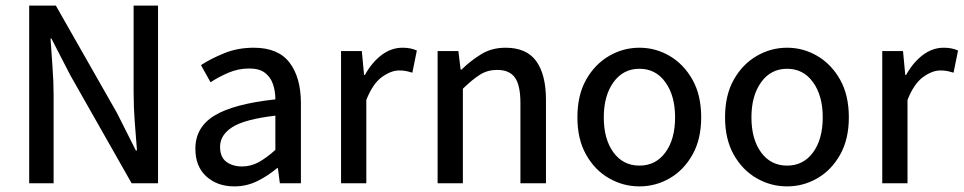

<svg xmlns="http://www.w3.org/2000/svg" viewBox="-20 -653 3433 684"><path d="M84 0V-633H179L397 -250L464 -117H468Q464 -165 460 -219Q456 -273 456 -324V-633H543V0H449L231 -384L163 -516H160Q163 -467 167 -415Q171 -363 171 -312V0Z M815 11Q754 11 715 -24.5Q676 -60 676 -123Q676 -200 744.5 -241.5Q813 -283 961 -299Q961 -328 952.5 -353Q944 -378 924 -393.5Q904 -409 868 -409Q829 -409 794 -394Q759 -379 730 -360L696 -421Q731 -444 779 -463.5Q827 -483 884 -483Q971 -483 1011.5 -430Q1052 -377 1052 -285V0H977L970 -54H967Q934 -26 896 -7.5Q858 11 815 11ZM842 -60Q874 -60 902 -75.5Q930 -91 961 -119V-241Q851 -228 807.5 -200Q764 -172 764 -130Q764 -93 786.5 -76.5Q809 -60 842 -60Z M1195 0V-471H1269L1277 -386H1280Q1305 -431 1339.5 -457Q1374 -483 1414 -483Q1444 -483 1465 -473L1449 -394Q1436 -398 1426 -400Q1416 -402 1402 -402Q1373 -402 1340.5 -378.5Q1308 -355 1285 -297V0Z M1539 0V-471H1613L1621 -405H1624Q1657 -437 1694.5 -460Q1732 -483 1781 -483Q1856 -483 1890.5 -435Q1925 -387 1925 -297V0H1834V-286Q1834 -349 1814.5 -376.5Q1795 -404 1751 -404Q1717 -404 1690 -387Q1663 -370 1629 -337V0Z M2258 11Q2200 11 2149.5 -18Q2099 -47 2068 -102Q2037 -157 2037 -235Q2037 -314 2068 -369Q2099 -424 2149.5 -453.5Q2200 -483 2258 -483Q2316 -483 2366 -453.5Q2416 -424 2447 -369Q2478 -314 2478 -235Q2478 -157 2447 -102Q2416 -47 2366 -18Q2316 11 2258 11ZM2258 -63Q2316 -63 2350.5 -110Q2385 -157 2385 -235Q2385 -312 2350.5 -360Q2316 -408 2258 -408Q2200 -408 2165.5 -360Q2131 -312 2131 -235Q2131 -157 2165.5 -110Q2200 -63 2258 -63Z M2784 11Q2726 11 2675.5 -18Q2625 -47 2594 -102Q2563 -157 2563 -235Q2563 -314 2594 -369Q2625 -424 2675.5 -453.5Q2726 -483 2784 -483Q2842 -483 2892 -453.5Q2942 -424 2973 -369Q3004 -314 3004 -235Q3004 -157 2973 -102Q2942 -47 2892 -18Q2842 11 2784 11ZM2784 -63Q2842 -63 2876.5 -110Q2911 -157 2911 -235Q2911 -312 2876.5 -360Q2842 -408 2784 -408Q2726 -408 2691.5 -360Q2657 -312 2657 -235Q2657 -157 2691.5 -110Q2726 -63 2784 -63Z M3123 0V-471H3197L3205 -386H3208Q3233 -431 3267.5 -457Q3302 -483 3342 -483Q3372 -483 3393 -473L3377 -394Q3364 -398 3354 -400Q3344 -402 3330 -402Q3301 -402 3268.5 -378.5Q3236 -355 3213 -297V0Z"/></svg>

Font: Narnoor
Style: Regular
Weight: 400
Designer: S. Sridhar Murthy
Foundry: SIL International
Version: Version 3.000